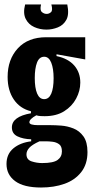

<svg xmlns="http://www.w3.org/2000/svg" viewBox="-20 -694 413 856"><path d="M163 142Q86 142 47.5 113.5Q9 85 9 37Q9 -7 39.5 -32.5Q70 -58 119 -64V-73Q83 -74 58 -86Q33 -98 33 -126Q33 -174 118 -189V-198Q69 -210 41.5 -250.5Q14 -291 14 -351Q14 -429 59.5 -478.5Q105 -528 186 -528H360V-429L232 -452V-444Q284 -433 311 -402Q338 -371 338 -326Q338 -289 319.5 -254.5Q301 -220 266 -198Q231 -176 179 -176Q172 -176 161 -176.5Q150 -177 142 -180Q111 -163 111 -149Q111 -142 121.5 -139Q132 -136 150 -136H207Q226 -136 253 -134Q280 -132 307 -121.5Q334 -111 352 -86Q370 -61 370 -16Q370 38 342 73.5Q314 109 267.5 125.5Q221 142 163 142ZM177 -252Q198 -252 208.5 -276.5Q219 -301 219 -345Q219 -388 208.5 -414.5Q198 -441 177 -441Q155 -441 145 -415Q135 -389 135 -346Q135 -302 145.5 -277Q156 -252 177 -252ZM168 33Q218 33 237 19Q256 5 256 -19Q256 -42 243.5 -51Q231 -60 214.5 -62Q198 -64 185 -64H156Q123 -49 110.5 -35Q98 -21 98 -6Q98 18 121 25.5Q144 33 168 33ZM92 -674H163Q157 -649 166.5 -640.5Q176 -632 188 -632Q199 -632 207.5 -640Q216 -648 209 -674H280Q289 -630 276 -606Q263 -582 238 -572Q213 -562 187 -562Q158 -562 132.5 -573.5Q107 -585 94.5 -610Q82 -635 92 -674Z"/></svg>

Font: Bricolage Grotesque 96pt Condensed SemiBold
Style: Regular
Weight: 600
Width: 3
Designer: Mathieu Triay
Foundry: Atelier Triay
Version: Version 1.001; ttfautohint (v1.8.4.7-5d5b);gftools[0.9.33.de